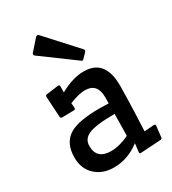

<svg xmlns="http://www.w3.org/2000/svg" viewBox="-215 -996 1014 1133"><g transform="rotate(-30 292.0 -430.0)"><path d="M352.5 -562Q497.1 -562 497.1 -382.3Q497.1 -339.8 495.1 -272.5L491.7 -176.8Q490.7 -147.9 489.3 -122.1L487.3 -75.7L516.6 -78.1Q532.7 -79.1 553.2 -81.1Q563.5 -81.1 563.5 -71.8L554.7 5.4Q553.2 14.2 543.9 15.1L402.8 23.9Q396 23.9 396 13.2L402.8 -43.9Q321.3 19 225.6 19Q150.9 19 102.5 -24.4Q51.3 -70.3 51.3 -147.9Q51.3 -249 121.1 -290Q182.6 -326.2 323.7 -326.2Q353 -326.2 386.2 -324.7Q386.7 -337.4 386.7 -348.1V-366.7Q386.7 -461.9 303.2 -461.9Q259.8 -461.9 195.8 -435.5L197.8 -417Q198.7 -407.7 198.7 -402.3Q198.7 -391.6 188 -391.6L105.5 -390.1Q96.7 -391.6 95.7 -400.9L87.4 -540.5Q87.4 -552.2 98.1 -553.7L179.7 -564.5Q189.9 -564.5 189.9 -553.7V-513.2Q277.3 -562 352.5 -562ZM259.8 -73.2Q315.9 -73.2 383.3 -105.5Q384.3 -137.7 384.5 -176.5Q384.8 -215.3 385.7 -253.4Q257.3 -253.4 207.5 -231.4Q161.6 -210.9 161.6 -163.1Q161.6 -73.2 259.8 -73.2ZM211.4 -878.4Q215.8 -883.8 221.9 -883.8Q228 -883.8 232.4 -878.4L419.4 -673.3Q421.9 -669.9 421.9 -665.8Q421.9 -661.6 418 -656.7L385.3 -623.5Q382.3 -620.6 378.9 -620.6Q375.5 -620.6 373.5 -622.6L147.9 -788.6Q144 -792 144 -796.9Q144 -801.8 146.5 -805.2Z"/></g></svg>

Font: Wellfleet
Style: Regular
Weight: 400
Designer: Riccardo De Franceschi
Foundry: Riccardo De Franceschi
Version: Version 1.002